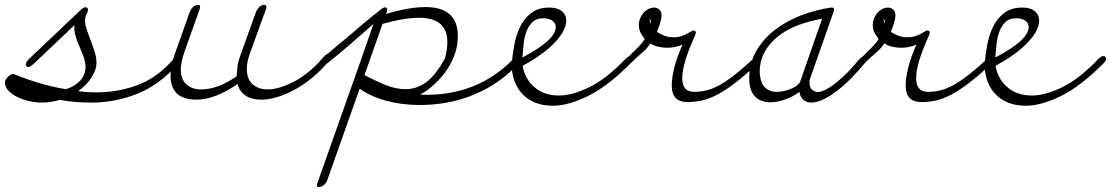

<svg xmlns="http://www.w3.org/2000/svg" viewBox="-131 -400 4560 788"><path d="M6 -137Q-8 -125 -15 -125Q-19 -125 -22 -128.5Q-25 -132 -25 -136Q-25 -145 -11 -159L199 -358Q211 -370 220 -370Q230 -370 230 -360Q230 -353 224 -341Q218 -329 218 -316Q218 -298 225.5 -277Q233 -256 241.5 -233.5Q250 -211 257.5 -187.5Q265 -164 265 -141Q265 -115 246 -84Q227 -53 190 -26Q210 -23 229 -22Q248 -21 266 -21Q354 -21 434 -51Q514 -81 579 -155Q586 -163 591 -167Q596 -171 602 -171Q607 -171 610.5 -168Q614 -165 614 -161Q614 -154 603 -141Q525 -52 433.5 -15.5Q342 21 245 21Q213 21 181 18.5Q149 16 115 10Q76 21 41 21Q16 21 -11 15Q-38 9 -60 -2Q-82 -13 -96.5 -28Q-111 -43 -111 -62Q-111 -71 -99.5 -83.5Q-88 -96 -77 -96Q-75 -96 -74.5 -95.5Q-74 -95 -72 -95Q-20 -74 32.5 -58.5Q85 -43 139 -34Q176 -45 198 -69Q220 -93 220 -124Q220 -144 213 -164Q206 -184 197 -204.5Q188 -225 181 -245.5Q174 -266 174 -287Q174 -290 174.5 -292.5Q175 -295 175 -297Z M1197 -166Q1210 -181 1221 -181Q1232 -181 1232 -171Q1232 -165 1222 -152Q1152 -71 1076.5 -31Q1001 9 941 9Q902 9 877 -7.5Q852 -24 844 -55Q799 -24 756.5 -7.5Q714 9 674 9Q653 9 633.5 4Q614 -1 600 -12Q586 -23 577.5 -42Q569 -61 569 -88Q569 -106 572.5 -127.5Q576 -149 585 -174L648 -352Q652 -362 661 -371Q670 -380 682 -380Q690 -380 690 -372Q690 -367 689 -364L626 -187Q611 -145 611 -114Q611 -74 634.5 -53.5Q658 -33 693 -33Q764 -33 840 -87Q841 -104 843.5 -125.5Q846 -147 856 -174L920 -352Q924 -362 933 -371Q942 -380 954 -380Q962 -380 962 -372Q962 -367 961 -364L897 -187Q882 -148 882 -118Q882 -74 906.5 -53.5Q931 -33 967 -33Q1015 -33 1077.5 -66Q1140 -99 1197 -166Z M1207 -136Q1193 -125 1187 -125Q1183 -125 1180.5 -129Q1178 -133 1178 -137Q1178 -144 1189.5 -156Q1201 -168 1217.5 -182.5Q1234 -197 1253.5 -213Q1273 -229 1290 -243Q1327 -275 1362 -304.5Q1397 -334 1432 -361Q1442 -370 1450 -370Q1455 -370 1458 -364Q1458 -362 1458 -359.5Q1458 -357 1457 -352L1453 -343Q1501 -357 1541.5 -364Q1582 -371 1615 -371Q1748 -371 1748 -252Q1748 -207 1732 -168Q1716 -129 1692 -98Q1668 -67 1641 -44.5Q1614 -22 1593 -12Q1601 -11 1608 -11Q1615 -11 1623 -11Q1723 -11 1812 -46.5Q1901 -82 1974 -156Q1989 -171 1997 -171Q2008 -171 2008 -160Q2008 -153 2002 -146Q1996 -139 1982 -124Q1942 -83 1895 -53.5Q1848 -24 1797.5 -5Q1747 14 1694.5 22.5Q1642 31 1592 31Q1518 31 1454 13.5Q1390 -4 1345 -36L1212 340Q1208 351 1198 359.5Q1188 368 1177 368Q1170 368 1170 360Q1170 356 1171 353L1320 -68Q1320 -69 1321 -70L1402 -302Q1355 -261 1309.5 -221Q1264 -181 1207 -136ZM1439 -302 1365 -92Q1410 -68 1452 -51Q1494 -34 1534 -34Q1577 -34 1616 -61Q1655 -88 1695 -160Q1700 -179 1702.5 -196Q1705 -213 1705 -227Q1705 -327 1589 -327Q1527 -327 1439 -302Z M2013 -164Q2080 -199 2115 -230.5Q2150 -262 2150 -291Q2148 -308 2134 -316.5Q2120 -325 2098 -325Q2071 -325 2055 -310Q2039 -295 2030 -271.5Q2021 -248 2018 -219.5Q2015 -191 2013 -164ZM2177 -265Q2159 -235 2119.5 -200.5Q2080 -166 2014 -130Q2022 -78 2061.5 -43Q2101 -8 2163 -8Q2217 -8 2286.5 -41.5Q2356 -75 2435 -157Q2448 -170 2456 -170Q2461 -170 2464.5 -166.5Q2468 -163 2468 -159Q2468 -151 2455 -138Q2361 -44 2280.5 -5Q2200 34 2138 34Q2098 34 2066.5 21.5Q2035 9 2013.5 -13.5Q1992 -36 1980.5 -67.5Q1969 -99 1969 -136Q1972 -173 1979.5 -214.5Q1987 -256 2003.5 -290Q2020 -324 2049 -346.5Q2078 -369 2124 -369Q2157 -369 2175 -354Q2193 -339 2193 -314Q2193 -294 2177 -265Z M2454 -137Q2440 -125 2433 -125Q2428 -125 2426 -128.5Q2424 -132 2424 -137Q2424 -143 2435.5 -154.5Q2447 -166 2462 -180.5Q2477 -195 2492 -210.5Q2507 -226 2515 -240Q2504 -255 2497.5 -267Q2491 -279 2491 -299Q2491 -311 2495.5 -323Q2500 -335 2508.5 -345.5Q2517 -356 2529 -362.5Q2541 -369 2557 -369Q2584 -364 2584 -337Q2584 -323 2577.5 -303Q2571 -283 2565 -269Q2583 -258 2598.5 -252.5Q2614 -247 2634 -247Q2653 -247 2669.5 -253Q2686 -259 2700 -268Q2710 -275 2716 -275Q2722 -275 2725 -268Q2725 -262 2722 -255Q2669 -140 2669 -79Q2669 -23 2718 -23Q2746 -23 2772 -30Q2798 -37 2826 -53Q2854 -69 2887 -95Q2920 -121 2961 -159Q2973 -171 2981 -171Q2991 -171 2991 -160Q2991 -151 2977 -137Q2927 -91 2888 -61Q2849 -31 2815.5 -13Q2782 5 2752 12Q2722 19 2691 19Q2626 19 2626 -49Q2626 -79 2636 -120.5Q2646 -162 2670 -217Q2640 -204 2608 -204Q2588 -204 2569.5 -208.5Q2551 -213 2539 -222Q2524 -200 2503.5 -183Q2483 -166 2454 -137ZM2539 -303Q2540 -305 2540 -307Q2540 -309 2540 -311Q2540 -318 2536 -323H2535Q2535 -314 2539 -303ZM2528 -325H2527Z M3393 -154Q3407 -170 3418 -170Q3429 -170 3429 -161Q3429 -153 3420 -143Q3393 -110 3364 -80.5Q3335 -51 3306 -28.5Q3277 -6 3249.5 7.5Q3222 21 3198 21Q3178 21 3165 8.5Q3152 -4 3150 -23Q3124 -3 3090.5 8.5Q3057 20 3029 20Q2944 16 2944 -78Q2944 -141 2973 -191Q3002 -241 3049.5 -277.5Q3097 -314 3157 -337Q3217 -360 3280 -369H3284Q3292 -369 3292 -361Q3292 -357 3291 -354L3194 -78Q3191 -70 3191 -64Q3191 -40 3203 -31Q3215 -22 3228 -22Q3260 -27 3304.5 -63.5Q3349 -100 3393 -154ZM3152 -63Q3152 -64 3153 -65L3243 -323Q3191 -314 3144.5 -296.5Q3098 -279 3063 -251.5Q3028 -224 3007.5 -187Q2987 -150 2987 -104Q2989 -60 3008 -41.5Q3027 -23 3056 -23Q3075 -23 3091.5 -27.5Q3108 -32 3121 -38Q3134 -44 3142 -51Q3150 -58 3152 -63Z M3414 -137Q3400 -125 3393 -125Q3388 -125 3386 -128.5Q3384 -132 3384 -137Q3384 -143 3395.5 -154.5Q3407 -166 3422 -180.5Q3437 -195 3452 -210.5Q3467 -226 3475 -240Q3464 -255 3457.5 -267Q3451 -279 3451 -299Q3451 -311 3455.5 -323Q3460 -335 3468.5 -345.5Q3477 -356 3489 -362.5Q3501 -369 3517 -369Q3544 -364 3544 -337Q3544 -323 3537.5 -303Q3531 -283 3525 -269Q3543 -258 3558.5 -252.5Q3574 -247 3594 -247Q3613 -247 3629.5 -253Q3646 -259 3660 -268Q3670 -275 3676 -275Q3682 -275 3685 -268Q3685 -262 3682 -255Q3629 -140 3629 -79Q3629 -23 3678 -23Q3706 -23 3732 -30Q3758 -37 3786 -53Q3814 -69 3847 -95Q3880 -121 3921 -159Q3933 -171 3941 -171Q3951 -171 3951 -160Q3951 -151 3937 -137Q3887 -91 3848 -61Q3809 -31 3775.5 -13Q3742 5 3712 12Q3682 19 3651 19Q3586 19 3586 -49Q3586 -79 3596 -120.5Q3606 -162 3630 -217Q3600 -204 3568 -204Q3548 -204 3529.5 -208.5Q3511 -213 3499 -222Q3484 -200 3463.5 -183Q3443 -166 3414 -137ZM3499 -303Q3500 -305 3500 -307Q3500 -309 3500 -311Q3500 -318 3496 -323H3495Q3495 -314 3499 -303ZM3488 -325H3487Z M3954 -164Q4021 -199 4056 -230.5Q4091 -262 4091 -291Q4089 -308 4075 -316.5Q4061 -325 4039 -325Q4012 -325 3996 -310Q3980 -295 3971 -271.5Q3962 -248 3959 -219.5Q3956 -191 3954 -164ZM4118 -265Q4100 -235 4060.5 -200.5Q4021 -166 3955 -130Q3963 -78 4002.5 -43Q4042 -8 4104 -8Q4158 -8 4227.5 -41.5Q4297 -75 4376 -157Q4389 -170 4397 -170Q4402 -170 4405.5 -166.5Q4409 -163 4409 -159Q4409 -151 4396 -138Q4302 -44 4221.5 -5Q4141 34 4079 34Q4039 34 4007.5 21.5Q3976 9 3954.5 -13.5Q3933 -36 3921.5 -67.5Q3910 -99 3910 -136Q3913 -173 3920.5 -214.5Q3928 -256 3944.5 -290Q3961 -324 3990 -346.5Q4019 -369 4065 -369Q4098 -369 4116 -354Q4134 -339 4134 -314Q4134 -294 4118 -265Z"/></svg>

Font: Discipuli Britannica
Style: Regular
Weight: 400
Designer: Peter Wiegel
Foundry: Peter Wiegel
Version: Version 0.001 2009